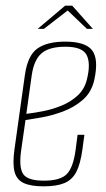

<svg xmlns="http://www.w3.org/2000/svg" viewBox="-20 -649 376 678"><path d="M134 9Q89 9 64 -2.5Q39 -14 31.5 -42Q24 -70 31 -121L68 -385Q78 -454 112.5 -478Q147 -502 210 -502Q282 -502 305.5 -471Q329 -440 313 -367Q303 -323 272.5 -296.5Q242 -270 203 -255.5Q164 -241 127.5 -234.5Q91 -228 70 -225L55 -120Q46 -59 61.5 -35Q77 -11 135 -11Q194 -11 216.5 -35Q239 -59 247 -120L254 -173H278L271 -121Q264 -70 249.5 -42Q235 -14 207.5 -2.5Q180 9 134 9ZM73 -247Q99 -250 132.5 -256.5Q166 -263 198.5 -276.5Q231 -290 255 -312.5Q279 -335 287 -369Q301 -425 286 -454.5Q271 -484 211 -484Q154 -484 127 -461Q100 -438 92 -383ZM113 -547 210 -629H235L308 -547H287L219 -612L135 -547Z"/></svg>

Font: Alumni Sans SC Thin
Style: Italic
Weight: 100
Italic angle: -8°
Designer: Robert E. Leuschke
Foundry: Robert E. Leuschke
Version: Version 1.016